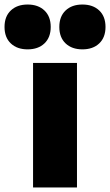

<svg xmlns="http://www.w3.org/2000/svg" viewBox="-107 -828 486 848"><path d="M39 0V-550H233V0ZM257 -610Q210.5 -610 182.8 -636.2Q155 -662.5 155 -709Q155 -755.5 182.8 -781.8Q210.5 -808 257 -808Q303.5 -808 331.2 -781.8Q359 -755.5 359 -709Q359 -662.5 331.2 -636.2Q303.5 -610 257 -610ZM15 -610Q-31.5 -610 -59.2 -636.2Q-87 -662.5 -87 -709Q-87 -755.5 -59.2 -781.8Q-31.5 -808 15 -808Q61.5 -808 89.2 -781.8Q117 -755.5 117 -709Q117 -662.5 89.2 -636.2Q61.5 -610 15 -610Z"/></svg>

Font: Encode Sans Cnd Black
Style: Regular
Weight: 900
Width: 3
Designer: Multiple Designers
Foundry: Impallari Type
Version: Version 3.002; ttfautohint (v1.8.3) -l 8 -r 50 -G 200 -x 14 